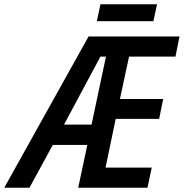

<svg xmlns="http://www.w3.org/2000/svg" viewBox="-82 -886 867 906"><path d="M336 -714H765L746 -619H527L484 -419H688L669 -325H464L416 -95H634L614 0H287L330 -202H167L57 0H-62ZM350 -298 418 -619H392L220 -298ZM392 -866H659L642 -786H375Z"/></svg>

Font: Noto Sans UI NarrowMedium
Style: Italic
Weight: 500
Width: 4
Italic angle: -12°
Designer: Monotype Design Team
Foundry: Monotype Imaging Inc.
Version: Version 1.001